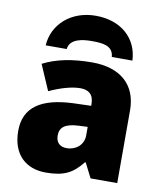

<svg xmlns="http://www.w3.org/2000/svg" viewBox="-88 -863 799 944"><g transform="rotate(10 311.5 -391.0)"><path d="M314 -792C193 -792 103 -714 96 -606H201C206 -658 270 -666 314 -666C368 -666 422 -663 426 -606H529C524 -718 439 -792 314 -792ZM337 -563C236 -563 156 -546 92 -513L147 -386C201 -411 257 -428 301 -428C342 -428 368 -409 368 -360V-352L276 -349C120 -342 36 -287 36 -169C36 -48 108 10 204 10C296 10 339 -14 386 -73H390L427 0H560V-363C560 -491 477 -563 337 -563ZM369 -247V-204C369 -157 331 -126 285 -126C253 -126 231 -143 231 -180C231 -220 256 -242 325 -245Z"/></g></svg>

Font: Noto Sans UI Black
Style: Regular
Weight: 900
Designer: Monotype Design Team
Foundry: Monotype Imaging Inc.
Version: Version 1.901